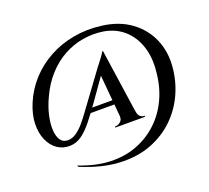

<svg xmlns="http://www.w3.org/2000/svg" viewBox="-136 -863 1258 1157"><g transform="rotate(-20 493.0 -284.0)"><path d="M623 -688Q731 -674 804 -620.5Q877 -567 912 -487Q947 -407 939 -311Q932 -223 896 -142.5Q860 -62 796 0Q732 62 643.5 95.5Q555 129 444 123.5Q333 118 200 63L196 53Q300 94 392.5 97.5Q485 101 562.5 71.5Q640 42 699 -13.5Q758 -69 793.5 -145.5Q829 -222 837 -314Q847 -405 823 -476.5Q799 -548 747.5 -593.5Q696 -639 620 -652Q555 -662 490 -651Q425 -640 366 -607.5Q307 -575 258 -520.5Q209 -466 175 -390Q151 -338 140 -288.5Q129 -239 131 -198.5Q133 -158 149 -133.5Q165 -109 197 -109Q224 -109 250.5 -127Q277 -145 301.5 -174Q326 -203 348.5 -234.5Q371 -266 390 -291L517 -464Q517 -464 529 -479Q541 -494 554.5 -512.5Q568 -531 572 -541H578L565 -477L427 -281Q380 -214 343 -168Q306 -122 271.5 -98Q237 -74 197 -73Q151 -72 116 -96.5Q81 -121 61.5 -165.5Q42 -210 43.5 -269Q45 -328 73 -395Q105 -471 159.5 -530.5Q214 -590 286.5 -629.5Q359 -669 444.5 -684.5Q530 -700 623 -688ZM551 -244 541 -216H352L363 -244ZM637 -137Q640 -112 651 -101Q662 -90 677 -90Q676 -90 679 -90Q682 -90 682 -90L680 -83H490L491 -90H498Q510 -90 525.5 -102.5Q541 -115 539 -137ZM578 -541 644 -87H544L513 -434Z"/></g></svg>

Font: Cinzel SemiBold
Style: Regular
Weight: 600
Designer: Natanael Gama
Version: Version 2.000